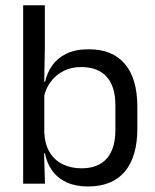

<svg xmlns="http://www.w3.org/2000/svg" viewBox="-20 -682 577 713"><path d="M306.5 10.5Q261.5 10.5 228.2 -4.5Q195 -19.5 174.5 -47.5Q154 -75.5 147 -112.5H120L144.5 -188.5Q147 -144.5 165.2 -115.2Q183.5 -86 214 -71.5Q244.5 -57 283 -57Q344 -57 376.2 -93Q408.5 -129 408.5 -200V-291.5Q408.5 -361 376 -397Q343.5 -433 281.5 -433Q244.5 -433 216 -418.5Q187.5 -404 168.8 -379Q150 -354 143 -322L124.5 -378.5H147.5Q155 -412 174.2 -439.2Q193.5 -466.5 227 -482.8Q260.5 -499 310 -499Q398 -499 444 -444.2Q490 -389.5 490 -285.5V-204.5Q490 -99.5 443.2 -44.5Q396.5 10.5 306.5 10.5ZM147 0H66V-662.5H146.5V-503.5L144 -363.5L144.5 -348V-144L143.5 -118Z"/></svg>

Font: Anek Devanagari
Style: Regular
Weight: 400
Designer: Kailash Malviya (Devanagari) & Yesha Goshar (Latin)
Foundry: Ek Type
Version: Version 1.003